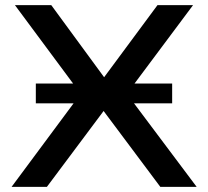

<svg xmlns="http://www.w3.org/2000/svg" viewBox="-20 -725 807 745"><path d="M25 0 310 -384 311 -337 38 -705H179L385 -424H383L591 -705H729L455 -338V-384L743 0H602L380 -297H384L162 0ZM119 -324V-401H648V-324Z"/></svg>

Font: Nunito Sans 7pt SemiExpanded SemiBold
Style: Regular
Weight: 600
Width: 6
Designer: Vernon Adams
Foundry: Vernon Adams
Version: Version 3.101;gftools[0.9.27]